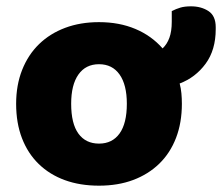

<svg xmlns="http://www.w3.org/2000/svg" viewBox="-20 -571 702 607"><path d="M555 -243Q555 -183 536.5 -135Q518 -87 483.5 -53.5Q449 -20 401 -2Q353 16 293 16Q233 16 185 -1.5Q137 -19 102.5 -52.5Q68 -86 49.5 -134Q31 -182 31 -243Q31 -302 50 -350Q69 -398 103.5 -431.5Q138 -465 186 -483Q234 -501 293 -501Q357 -501 408 -479.5Q459 -458 494 -418Q508 -431 515.5 -451.5Q523 -472 523 -502V-536Q537 -543 550.5 -547Q564 -551 584 -551Q616 -551 639 -536Q662 -521 662 -485V-479Q662 -413 630 -369.5Q598 -326 548 -307Q552 -292 553.5 -276Q555 -260 555 -243ZM293 -368Q251 -368 228 -335.5Q205 -303 205 -243Q205 -180 228 -148.5Q251 -117 293 -117Q335 -117 358 -149Q381 -181 381 -243Q381 -303 358 -335.5Q335 -368 293 -368Z"/></svg>

Font: Baloo Tammudu 2 ExtraBold
Style: Regular
Weight: 800
Designer: Maithili Shingre, Omkar Shende and Ek Type
Foundry: Ek Type
Version: Version 1.640;hotconv 1.0.111;makeotfexe 2.5.65597; ttfautoh